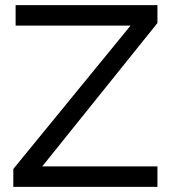

<svg xmlns="http://www.w3.org/2000/svg" viewBox="-20 -730 671 750"><path d="M32 -70 490 -630H41V-710H595V-640L145 -80H595V0H32Z"/></svg>

Font: Raleway Thin Medium
Style: Regular
Weight: 500
Version: Version 4.026